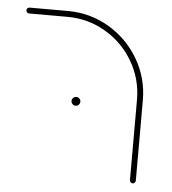

<svg xmlns="http://www.w3.org/2000/svg" viewBox="-44 -559 540 604"><g transform="rotate(5 226.5 -257.5)"><path d="M396.7 4.1Q393 4.1 390.2 1.3Q387.4 -1.5 387.4 -5.6V-259.3Q387.4 -324.4 355 -379.8Q322.6 -435.2 267.2 -467.6Q211.9 -500 146.7 -500H25.6Q21.9 -500 19.1 -502.8Q16.3 -505.6 16.3 -509.3Q16.3 -513.3 19.1 -515.9Q21.9 -518.5 25.6 -518.5H146.7Q216.7 -518.5 276.3 -483.5Q335.9 -448.5 370.9 -388.9Q405.9 -329.3 405.9 -259.3V-5.6Q405.9 -1.5 403.1 1.3Q400.4 4.1 396.7 4.1ZM182.6 -237.8Q182.6 -243.3 186.7 -247.4Q190.7 -251.5 196.7 -251.5Q202.2 -251.5 206.3 -247.4Q210.4 -243.3 210.4 -237.8Q210.4 -231.9 206.3 -227.8Q202.2 -223.7 196.7 -223.7Q190.7 -223.7 186.7 -227.8Q182.6 -231.9 182.6 -237.8Z"/></g></svg>

Font: 26F Galaxy Hebrew Hairline
Style: Regular
Weight: 50
Designer: C₂₉H₂₅N₃O₅
Version: Version 1.000